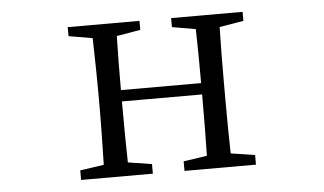

<svg xmlns="http://www.w3.org/2000/svg" viewBox="-42 -578 1084 643"><g transform="rotate(-5 500.0 -257.0)"><path d="M206.1 0V-32.2L286.1 -43.9Q289.1 -167 289.1 -227.5V-286.1Q289.1 -346.7 286.1 -469.7L206.1 -483.4V-513.7H447.3V-483.4L367.2 -469.7Q365.2 -389.6 365.2 -288.1H634.8Q634.8 -389.6 632.8 -469.7L553.7 -483.4V-513.7H793.9V-483.4L712.9 -469.7Q710.9 -387.7 710.9 -286.1V-227.5Q710.9 -127 712.9 -44.9L793.9 -32.2V0H553.7V-32.2L632.8 -43.9Q634.8 -126 634.8 -250H365.2Q365.2 -127 367.2 -44.9L447.3 -32.2V0Z"/></g></svg>

Font: GenEi Koburi Mincho v6
Style: Regular
Weight: 400
Designer: o_tamon (Modified)
Foundry: o_tamon / Adobe Systems Incorporated
Version: Version 6.1